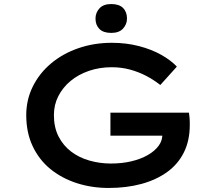

<svg xmlns="http://www.w3.org/2000/svg" viewBox="-20 -921 1064 951"><path d="M518 10Q434 10 360 -14Q286 -38 230 -83.5Q174 -129 142 -196.5Q110 -264 110 -351Q110 -427 142.5 -492.5Q175 -558 232.5 -606.5Q290 -655 367.5 -682Q445 -709 534 -709Q606 -709 669 -692.5Q732 -676 779.5 -649Q827 -622 856 -591L774 -500Q741 -526 703.5 -545.5Q666 -565 623.5 -576.5Q581 -588 533 -588Q473 -588 420.5 -570Q368 -552 329.5 -520Q291 -488 269 -445Q247 -402 247 -351Q247 -290 270 -245Q293 -200 332.5 -170Q372 -140 423.5 -125.5Q475 -111 529 -111Q584 -111 630.5 -122Q677 -133 712 -153Q747 -173 766.5 -200Q786 -227 784 -260L783 -276L802 -249H527V-363H916Q918 -349 919 -336.5Q920 -324 920 -315.5Q920 -307 920 -302Q920 -225 891 -166.5Q862 -108 808 -69Q754 -30 680.5 -10Q607 10 518 10ZM531 -758Q492 -758 472.5 -777.5Q453 -797 453 -829Q453 -858 472.5 -879.5Q492 -901 531 -901Q570 -901 589.5 -881.5Q609 -862 609 -829Q609 -801 589.5 -779.5Q570 -758 531 -758Z"/></svg>

Font: Lexend Tera Medium
Style: Regular
Weight: 500
Designer: Bonnie Shaver-Troup, Thomas Jockin
Foundry: Lexend
Version: Version 1.007